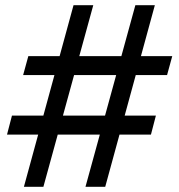

<svg xmlns="http://www.w3.org/2000/svg" viewBox="-20 -719 690 739"><path d="M309 0 501 -699H576L385 0ZM7 -201 26 -274H580L561 -201ZM72 0 263 -699H339L147 0ZM69 -430 89 -503H643L623 -430Z"/></svg>

Font: Azeret Mono Light
Style: Regular
Weight: 300
Designer: Martin Vácha
Foundry: Displaay
Version: Version 1.002